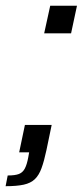

<svg xmlns="http://www.w3.org/2000/svg" viewBox="-48 -530 292 668"><path d="M-28.5 117.8 -21.2 80.5Q4.5 80.5 17.9 75.3Q31.2 70.1 38.5 56.1Q45.8 42.1 50.4 17L53.4 0H18.7L38.7 -95.4H131.8L113.6 -7.9Q105.5 30.5 96.5 55Q87.6 79.6 73.2 93.4Q58.9 107.1 34.5 112.5Q10.1 117.8 -28.5 117.8ZM105.7 -414 126.7 -510H219.8L199.3 -414Z"/></svg>

Font: Saira Thin
Style: Italic
Weight: 100
Italic angle: -12°
Designer: Hector Gatti with collaboration of the Omnibus-Type team
Foundry: Omnibus-Type
Version: Version 1.101